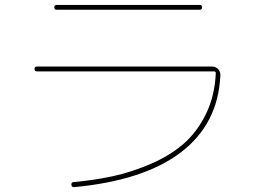

<svg xmlns="http://www.w3.org/2000/svg" viewBox="-20 -730 1040 779"><path d="M129.9 -440.4Q120.1 -440.4 120.1 -450.2Q120.1 -460 129.9 -460H839.8Q854.5 -460 864.7 -449.7Q875 -439.5 874 -423.8Q865.2 -227.5 714.4 -112.3Q563.5 2.9 280.3 29.3Q270.5 29.3 269.5 19.5Q269.5 8.8 278.3 8.8Q363.3 1 438 -15.1Q512.7 -31.2 590.3 -64.5Q668 -97.7 723.6 -145.5Q779.3 -193.4 815.4 -267.1Q851.6 -340.8 855.5 -433.6Q855.5 -439.5 849.6 -440.4ZM210 -690.4Q200.2 -690.4 200.2 -700.2Q200.2 -710 210 -710H790Q799.8 -710 799.8 -700.2Q799.8 -690.4 790 -690.4Z"/></svg>

Font: Rounded Mgen+ 1mn thin
Style: Regular
Weight: 100
Designer: [Source Han Sans]
Ryoko NISHIZUKA  (kana & ideographs); Paul D. Hunt (Latin, Greek & Cyrillic); Wenlong ZHANG  (bopomofo
Version: Version 1.059.20150602